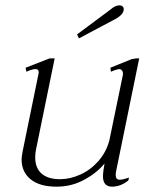

<svg xmlns="http://www.w3.org/2000/svg" viewBox="-20 -690 575 720"><path d="M276 -546 269 -561 394 -654Q412 -670 428 -670Q435 -670 439.5 -666Q444 -662 444 -655Q444 -646 436.5 -637Q429 -628 417 -621ZM429 -16Q440 -16 464 -24L461 -13Q432 10 400 10Q366 10 366 -30Q366 -43 372 -77Q345 -43 297 -16.5Q249 10 192 10Q129 10 95 -17.5Q61 -45 61 -92Q61 -101 65 -123L125 -416V-420Q125 -431 113 -431Q101 -431 79 -421L76 -436L166 -471H185L116 -134Q112 -118 112 -100Q112 -60 136 -39Q160 -18 205 -18Q243 -18 281.5 -35.5Q320 -53 349 -86Q378 -119 390 -163L441 -410V-415Q441 -426 430 -431Q419 -431 396 -421L394 -436L473 -468L490 -471H502L415 -46Q414 -41 414 -33Q414 -16 429 -16Z"/></svg>

Font: Taviraj ExtraLight
Style: Italic
Weight: 275
Italic angle: -12°
Designer: Katatrad Team
Foundry: CadsonDemak
Version: Version 1.001